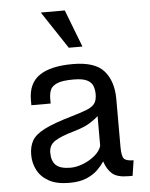

<svg xmlns="http://www.w3.org/2000/svg" viewBox="-55 -819 682 875"><g transform="rotate(-5 286.0 -381.5)"><path d="M227.1 10.7Q169.9 10.7 134 -9Q98.1 -28.8 81.3 -61.3Q64.5 -93.8 64.5 -130.9Q64.5 -169.9 79.8 -196.5Q95.2 -223.1 137.9 -244.9Q180.7 -266.6 263.2 -290.5Q306.2 -303.2 332 -313Q357.9 -322.8 369.6 -337.9Q381.3 -353 381.3 -381.3Q381.3 -402.3 374.8 -419.4Q368.2 -436.5 347.9 -446.8Q327.6 -457 286.1 -457Q234.4 -457 210.4 -446.3Q186.5 -435.5 179.9 -418.2Q173.3 -400.9 173.3 -379.9V-356.9H85V-380.4Q85 -457 136.2 -492.2Q187.5 -527.3 289.1 -527.3Q391.6 -527.3 432.4 -479.5Q473.1 -431.6 473.1 -351.6V-130.9Q473.1 -89.8 483.6 -78.1Q494.1 -66.4 527.3 -66.4L516.6 3.9H498Q446.3 3.9 423.3 -16.4Q400.4 -36.6 388.7 -73.2Q377.4 -55.7 357.7 -36.1Q337.9 -16.6 306.4 -2.9Q274.9 10.7 227.1 10.7ZM238.3 -57.6Q266.1 -57.6 296.4 -69.6Q326.7 -81.5 350.3 -101.3Q374 -121.1 381.3 -145V-281.2Q370.6 -270.5 344 -253.2Q317.4 -235.8 268.1 -221.7Q208 -204.6 179.9 -186.5Q151.9 -168.5 151.9 -133.8Q151.9 -94.7 172.1 -76.2Q192.4 -57.6 238.3 -57.6ZM274.4 -773.9 340.3 -603H277.8L164.6 -773.9Z"/></g></svg>

Font: Monda
Style: Regular
Weight: 400
Designer: Vernon Adams
Foundry: Vernon Adams
Version: Version 2.100; ttfautohint (v1.8.3)